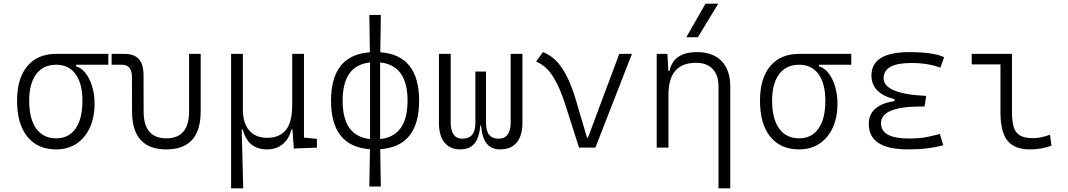

<svg xmlns="http://www.w3.org/2000/svg" viewBox="-20 -815 5899 1060"><path d="M290.5 9.8Q187.5 9.8 130.9 -60.5Q74.2 -130.9 74.2 -258.8Q74.2 -382.3 130.9 -450Q187.5 -517.6 290.5 -517.6H578.1V-457.5H399.9V-448.7Q429.2 -440.9 452.1 -411.6Q475.1 -382.3 488.5 -338.6Q502 -294.9 502 -242.7Q502 -166.5 475.8 -109.9Q449.7 -53.2 402.1 -21.7Q354.5 9.8 290.5 9.8ZM290.5 -51.3Q359.4 -51.3 397.2 -105.2Q435.1 -159.2 435.1 -258.8Q435.1 -354 397.2 -405.8Q359.4 -457.5 290.5 -457.5Q218.8 -457.5 179.9 -405.8Q141.1 -354 141.1 -258.8Q141.1 -159.2 179.9 -105.2Q218.8 -51.3 290.5 -51.3Z M898.4 9.8Q709 9.8 709 -200.2L708.5 -389.2Q708.5 -457.5 653.8 -457.5H596.2V-517.6H665.5Q721.2 -517.6 746.8 -488.8Q772.5 -460 772.5 -397L772.9 -200.2Q772.9 -51.3 898.4 -51.3Q1023.9 -51.3 1023.9 -200.2V-517.6H1087.9V-200.2Q1087.9 9.8 898.4 9.8Z M1255.9 224.6V-517.6H1320.8V-210Q1320.8 -135.3 1356 -94.7Q1391.1 -54.2 1454.6 -54.2Q1522.9 -54.2 1558.1 -96.9Q1593.3 -139.6 1593.3 -239.3V-517.6H1658.2V-55.2L1729.5 -48.3V0L1602.1 4.9L1594.7 -99.6H1588.4Q1575.7 -47.4 1540.5 -18.8Q1505.4 9.8 1454.6 9.8Q1348.6 9.8 1320.3 -99.6H1314.5L1322.8 224.6Z M2019 214.8 2022.5 8.8Q1807.6 -6.3 1807.6 -258.8Q1807.6 -511.2 2022 -526.4L2019 -732.4H2082.5L2079.6 -526.4Q2293.9 -511.2 2293.9 -258.8Q2293.9 -6.3 2079.1 8.8L2082.5 214.8ZM2230 -258.8Q2230 -454.6 2078.6 -470.2V-47.4Q2230 -63 2230 -258.8ZM1871.6 -258.8Q1871.6 -63 2022.9 -47.4V-470.2Q1871.6 -454.6 1871.6 -258.8Z M2521.5 9.8Q2464.4 9.8 2433.8 -28.3Q2403.3 -66.4 2403.3 -136.7V-517.6H2468.3V-136.7Q2468.3 -95.2 2484.4 -72.3Q2500.5 -49.3 2531.2 -49.3Q2567.4 -49.3 2585.9 -70.1Q2604.5 -90.8 2604.5 -140.1V-419.9H2663.1V-140.1Q2663.1 -90.8 2680.9 -70.1Q2698.7 -49.3 2732.9 -49.3Q2765.6 -49.3 2782.5 -72.3Q2799.3 -95.2 2799.3 -136.7V-517.6H2864.3V-136.7Q2864.3 -66.4 2832.8 -28.3Q2801.3 9.8 2741.2 9.8Q2693.8 9.8 2667.7 -21.7Q2641.6 -53.2 2635.7 -122.6H2631.8Q2626 -53.2 2598.6 -21.7Q2571.3 9.8 2521.5 9.8Z M3176.8 0 3103 -231Q3071.8 -331.1 3033.4 -392.1Q2995.1 -453.1 2939.9 -474.6L2977.1 -527.3Q3039.1 -504.4 3082.5 -439.5Q3126 -374.5 3157.7 -268.6L3220.7 -55.2H3226.1L3398.9 -517.6H3468.8L3267.1 0Z M3605.5 0V-517.6H3664.6L3669.9 -423.8H3676.3Q3698.2 -527.3 3828.6 -527.3Q3916 -527.3 3963.9 -477.5Q4011.7 -427.7 4011.7 -336.9V224.6H3946.8V-338.4Q3946.8 -400.4 3914.3 -434.3Q3881.8 -468.3 3823.2 -468.3Q3670.4 -468.3 3670.4 -292.5V0ZM3769 -609.4 3875 -794.9H3945.3L3833 -609.4Z M4392.1 9.8Q4289.1 9.8 4232.4 -60.5Q4175.8 -130.9 4175.8 -258.8Q4175.8 -382.3 4232.4 -450Q4289.1 -517.6 4392.1 -517.6H4679.7V-457.5H4501.5V-448.7Q4530.8 -440.9 4553.7 -411.6Q4576.7 -382.3 4590.1 -338.6Q4603.5 -294.9 4603.5 -242.7Q4603.5 -166.5 4577.4 -109.9Q4551.3 -53.2 4503.7 -21.7Q4456.1 9.8 4392.1 9.8ZM4392.1 -51.3Q4460.9 -51.3 4498.8 -105.2Q4536.6 -159.2 4536.6 -258.8Q4536.6 -354 4498.8 -405.8Q4460.9 -457.5 4392.1 -457.5Q4320.3 -457.5 4281.5 -405.8Q4242.7 -354 4242.7 -258.8Q4242.7 -159.2 4281.5 -105.2Q4320.3 -51.3 4392.1 -51.3Z M4993.2 9.8Q4776.4 9.8 4776.4 -130.4Q4776.4 -235.4 4918 -256.8V-267.1Q4791 -300.8 4791 -397.9Q4791 -527.3 5001 -527.3Q5133.8 -527.3 5192.4 -499L5171.4 -441.4Q5103 -467.3 5011.7 -467.3Q4858.4 -467.3 4858.4 -383.3Q4858.4 -296.4 5093.3 -285.6L5084.5 -227.1H5067.4Q4843.8 -227.1 4843.8 -135.3Q4843.8 -50.3 4997.1 -50.3Q5057.6 -50.3 5097.4 -58.6Q5137.2 -66.9 5168.9 -75.2L5187.5 -13.7Q5149.9 -2.4 5100.8 3.7Q5051.8 9.8 4993.2 9.8Z M5666 9.8Q5579.6 9.8 5541.5 -39.1Q5503.4 -87.9 5503.4 -195.3V-459.5H5344.7V-517.6H5566.9V-200.2Q5566.9 -148.4 5575.9 -115.7Q5585 -83 5610.4 -67.6Q5635.7 -52.2 5685.5 -52.2Q5721.7 -52.2 5776.9 -70.8L5785.2 -10.7Q5754.4 0 5726.3 4.9Q5698.2 9.8 5666 9.8Z"/></svg>

Font: Caskaydia Cove Light
Style: Regular
Weight: 300
Monospace: yes
Designer: Aaron Bell
Foundry: Saja Typeworks
Version: Version 4.300; ttfautohint (v1.8.3)